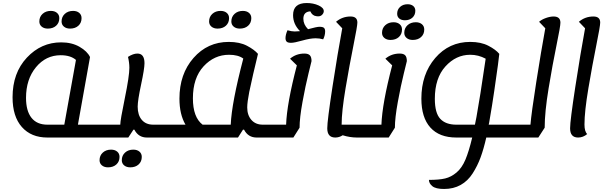

<svg xmlns="http://www.w3.org/2000/svg" viewBox="-20 -884 3997 1269"><path d="M443 -695Q418 -695 402.5 -708Q387 -721 387 -742Q387 -773 408.5 -792.5Q430 -812 463 -812Q488 -812 503.5 -799Q519 -786 519 -764Q519 -733 498 -714Q477 -695 443 -695ZM296 -695Q271 -695 255.5 -708Q240 -721 240 -742Q240 -773 261.5 -792.5Q283 -812 316 -812Q341 -812 356.5 -799Q372 -786 372 -764Q372 -733 351 -714Q330 -695 296 -695ZM293 25Q186 25 124.5 -44.5Q63 -114 63 -241Q63 -402 157.5 -503Q252 -604 384 -604Q455 -604 506 -574.5Q557 -545 575 -507L495 -60H663Q679 -60 673 -18Q665 25 649 25ZM293 -60H405L482 -488Q446 -519 381 -519Q283 -519 217.5 -439.5Q152 -360 152 -237Q152 -151 188 -105.5Q224 -60 293 -60Z M650 25Q634 25 640 -17Q648 -60 664 -60H775V-61Q775 -89 805 -235Q835 -381 835 -436Q835 -470 826 -508Q860 -530 888 -530Q935 -530 935 -466Q935 -430 912.5 -325Q890 -220 890 -179Q890 -124 917 -92Q944 -60 993 -60H1029Q1045 -60 1039 -18Q1031 25 1015 25H951Q895 25 868 -27H862L828 25ZM841 222Q816 222 800.5 209Q785 196 785 175Q785 144 806.5 124.5Q828 105 861 105Q886 105 901.5 118Q917 131 917 153Q917 184 896 203Q875 222 841 222ZM694 222Q669 222 653.5 209Q638 196 638 175Q638 144 659.5 124.5Q681 105 714 105Q739 105 754.5 118Q770 131 770 153Q770 184 749 203Q728 222 694 222Z M1565 -695Q1540 -695 1524.5 -708Q1509 -721 1509 -742Q1509 -773 1530.5 -792.5Q1552 -812 1585 -812Q1610 -812 1625.5 -799Q1641 -786 1641 -764Q1641 -733 1620 -714Q1599 -695 1565 -695ZM1418 -695Q1393 -695 1377.5 -708Q1362 -721 1362 -742Q1362 -773 1383.5 -792.5Q1405 -812 1438 -812Q1463 -812 1478.5 -799Q1494 -786 1494 -764Q1494 -733 1473 -714Q1452 -695 1418 -695ZM1255 -234Q1255 -109 1319 -60H1505Q1511 -203 1588 -497Q1554 -522 1494 -522Q1396 -522 1325.5 -445.5Q1255 -369 1255 -234ZM1016 25Q1000 25 1006 -17Q1014 -60 1030 -60H1206Q1166 -128 1166 -232Q1166 -395 1259 -501Q1352 -607 1492 -607Q1564 -607 1612.5 -581.5Q1661 -556 1685 -528Q1685 -526 1676.5 -491.5Q1668 -457 1653.5 -395Q1639 -333 1628 -279V-280Q1614 -208 1614 -174Q1614 -123 1641.5 -91.5Q1669 -60 1717 -60H1753Q1769 -60 1763 -18Q1755 25 1739 25H1676Q1620 25 1593 -27H1586L1553 25Z M1904 -601Q1882 -601 1874.5 -609Q1867 -617 1867 -632Q1867 -654 1880 -684Q1908 -676 1928 -676Q1939 -676 1963 -678Q1917 -724 1917 -784Q1917 -864 2007 -864Q2051 -864 2086 -848Q2121 -832 2120 -809Q2119 -795 2106.5 -784Q2094 -773 2071 -777Q2044 -780 2031 -809Q1985 -806 1985 -760Q1985 -722 2016 -691Q2074 -707 2091 -707Q2114 -707 2121.5 -699.5Q2129 -692 2129 -677Q2129 -650 2116 -624Q2093 -631 2066 -631Q2031 -631 1978 -616Q1925 -601 1904 -601ZM1740 25Q1724 25 1730 -17Q1738 -60 1754 -60H1871Q1876 -200 1942 -452L1897 -496Q1937 -530 1992 -530Q2017 -530 2028 -518.5Q2039 -507 2039 -480Q2039 -479 2019 -398.5Q1999 -318 1979.5 -211Q1960 -104 1960 -40L1919 25Z M2196 25Q2143 25 2143 -36Q2143 -86 2177.5 -310.5Q2212 -535 2242 -697L2201 -740Q2242 -775 2297 -775Q2342 -775 2342 -735Q2342 -712 2316 -583.5Q2290 -455 2264 -301Q2238 -147 2238 -61V-60H2383Q2399 -60 2393 -18Q2385 25 2369 25H2339Q2293 25 2245 10Q2222 25 2196 25Z M2656 -750Q2633 -750 2619 -761.5Q2605 -773 2605 -793Q2605 -821 2624.5 -838.5Q2644 -856 2674 -856Q2697 -856 2711 -844.5Q2725 -833 2725 -813Q2725 -785 2706 -767.5Q2687 -750 2656 -750ZM2708 -620Q2683 -620 2667.5 -633Q2652 -646 2652 -667Q2652 -698 2673.5 -717.5Q2695 -737 2728 -737Q2753 -737 2768.5 -724Q2784 -711 2784 -689Q2784 -658 2763 -639Q2742 -620 2708 -620ZM2561 -620Q2536 -620 2520.5 -633Q2505 -646 2505 -667Q2505 -698 2526.5 -717.5Q2548 -737 2581 -737Q2606 -737 2621.5 -724Q2637 -711 2637 -689Q2637 -658 2616 -639Q2595 -620 2561 -620ZM2370 25Q2354 25 2360 -17Q2368 -60 2384 -60H2501Q2506 -200 2572 -452L2527 -496Q2567 -530 2622 -530Q2647 -530 2658 -518.5Q2669 -507 2669 -480Q2669 -479 2649 -398.5Q2629 -318 2609.5 -211Q2590 -104 2590 -40L2549 25Z M2915 365Q2860 365 2837.5 346.5Q2815 328 2815 305Q2882 305 2922 295.5Q2962 286 2997.5 256Q3033 226 3056 171.5Q3079 117 3101 25H2996Q2884 25 2824.5 -41Q2765 -107 2765 -232Q2765 -394 2856.5 -500.5Q2948 -607 3088 -607Q3159 -607 3208 -581.5Q3257 -556 3280 -528Q3280 -520 3271 -454Q3262 -388 3247 -285Q3232 -182 3217 -97Q3213 -70 3210 -60H3372Q3388 -60 3382 -18Q3374 25 3358 25H3194Q3177 100 3156.5 156Q3136 212 3104 262Q3072 312 3024.5 338.5Q2977 365 2915 365ZM2996 -60H3119Q3123 -76 3129 -110Q3151 -229 3190 -496Q3142 -522 3088 -522Q2994 -522 2924 -445Q2854 -368 2854 -231Q2854 -137 2890 -98.5Q2926 -60 2996 -60Z M3359 25Q3343 25 3349 -17Q3357 -60 3373 -60H3486Q3492 -135 3524.5 -342.5Q3557 -550 3584 -697L3543 -740Q3560 -755 3588 -765Q3616 -775 3639 -775Q3684 -775 3684 -734Q3684 -710 3658 -584Q3632 -458 3606 -300.5Q3580 -143 3580 -40L3538 25Z M3801 25Q3748 25 3748 -36Q3748 -86 3782.5 -310.5Q3817 -535 3847 -697L3806 -740Q3847 -775 3902 -775Q3947 -775 3947 -735Q3947 -712 3921 -583.5Q3895 -455 3869 -301Q3843 -147 3843 -61Q3843 -15 3861 2Q3834 25 3801 25Z"/></svg>

Font: Lemonada Light
Style: Regular
Weight: 300
Designer: Mohamed Gaber (Arabic), Eduardo Tunni (Latin)
Foundry: Kief Type Foundry
Version: Version 4.004